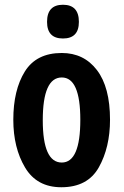

<svg xmlns="http://www.w3.org/2000/svg" viewBox="-20 -778 521 808"><path d="M178 -686Q178 -616 245 -616Q312 -616 312 -686Q312 -758 245 -758Q178 -758 178 -686ZM240 -555Q133 -555 84.5 -477Q36 -399 36 -274Q36 -156 85.5 -73Q135 10 238 10Q349 10 396 -74Q443 -158 443 -274Q443 -411 388 -483Q333 -555 240 -555ZM240 -452Q318 -452 318 -274Q318 -94 240 -94Q160 -94 160 -272Q160 -452 240 -452Z"/></svg>

Font: Noto Sans UI Condensed
Style: Bold
Weight: 700
Width: 3
Designer: Monotype Design Team
Foundry: Monotype Imaging Inc.
Version: 1.001